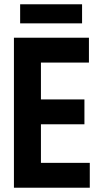

<svg xmlns="http://www.w3.org/2000/svg" viewBox="-20 -876 470 896"><path d="M45 -700H395V-584H171V-412H374V-296H171V-116H399V0H45ZM74 -856H363V-767H74Z"/></svg>

Font: PT Sans Narrow
Style: Bold
Weight: 700
Width: 3
Designer: A.Korolkova, O.Umpeleva, V.Yefimov
Foundry: ParaType Ltd
Version: Version 2.003W OFL